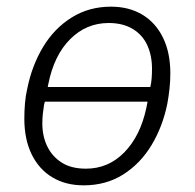

<svg xmlns="http://www.w3.org/2000/svg" viewBox="-20 -544 584 576"><path d="M231 12Q177 12 137 -12Q97 -36 75 -81Q53 -126 53 -188Q53 -212 55 -235Q57 -258 62 -279Q76 -348 109.5 -403.5Q143 -459 195 -491.5Q247 -524 313 -524Q367 -524 407 -500Q447 -476 469 -431Q491 -386 491 -324Q491 -300 488.5 -277.5Q486 -255 482 -233Q468 -164 434.5 -108.5Q401 -53 349.5 -20.5Q298 12 231 12ZM238 -38Q305 -38 353 -87Q401 -136 419 -220L425 -251L446 -239H92L117 -249L112 -229Q110 -216 108.5 -202.5Q107 -189 107 -174Q107 -135 122 -104.5Q137 -74 165.5 -56Q194 -38 238 -38ZM306 -475Q239 -475 190.5 -426.5Q142 -378 125 -292L120 -267L102 -283H454L427 -262L431 -283Q434 -296 435 -309.5Q436 -323 436 -338Q436 -377 422 -408Q408 -439 378.5 -457Q349 -475 306 -475Z"/></svg>

Font: IBM Plex Sans Light
Style: Italic
Weight: 300
Italic angle: -11.31°
Designer: Mike Abbink, Paul van der Laan, Pieter van Rosmalen
Foundry: Bold Monday
Version: Version 3.201